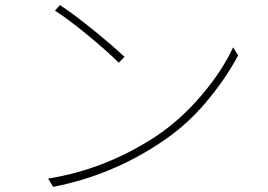

<svg xmlns="http://www.w3.org/2000/svg" viewBox="-20 -725 1040 746"><path d="M193.4 -683.6 212.9 -705.1Q264.6 -671.9 343.3 -607.9Q421.9 -543.9 463.9 -503.9L441.4 -481.4Q399.4 -523.4 322.8 -586.9Q246.1 -650.4 193.4 -683.6ZM186.5 1 167 -31.2Q387.7 -66.4 583 -193.4Q681.6 -258.8 763.2 -355Q844.7 -451.2 885.7 -541L905.3 -509.8Q854.5 -415 777.8 -324.7Q701.2 -234.4 602.5 -169.9Q412.1 -43 186.5 1Z"/></svg>

Font: GenEi Gothic M ExtraLight
Style: Regular
Weight: 200
Designer: o_tamon (Modified); [Source Han Sans]
Ryoko NISHIZUKA  (kana & ideographs); Paul D. Hunt (Latin, Greek & Cyrillic); Wenl
Version: Version 1.1a;Original Version 1.004